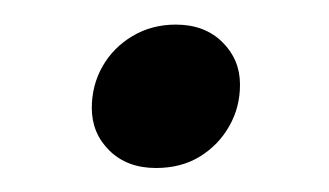

<svg xmlns="http://www.w3.org/2000/svg" viewBox="-20 -300 274 160"><path d="M126.5 -279.5Q150.5 -279.5 165.2 -265Q180 -250.5 180 -229.5Q180 -210.5 171 -194.8Q162 -179 146.5 -169.5Q131 -160 110 -160Q86 -160 71.2 -174.5Q56.5 -189 56.5 -210Q56.5 -229 65.5 -244.8Q74.5 -260.5 90.5 -270Q106.5 -279.5 126.5 -279.5Z"/></svg>

Font: Newsreader 20pt
Style: Italic
Weight: 400
Italic angle: -17°
Version: Version 1.003